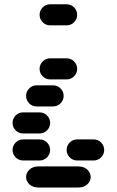

<svg xmlns="http://www.w3.org/2000/svg" viewBox="-20 -881 540 888"><path d="M159.2 -13.7H340.8Q368.2 -13.7 383.8 -28.3Q399.4 -43 399.4 -62.5Q399.4 -82 383.8 -96.7Q368.2 -111.3 340.8 -111.3H159.2Q131.8 -111.3 116.2 -96.7Q100.6 -82 100.6 -62.5Q100.6 -43 116.2 -28.3Q131.8 -13.7 159.2 -13.7ZM87.9 -138.7H162.1Q183.6 -138.7 197.8 -153.3Q211.9 -168 211.9 -187.5Q211.9 -207 197.8 -221.7Q183.6 -236.3 162.1 -236.3H87.9Q66.4 -236.3 52.2 -221.7Q38.1 -207 38.1 -187.5Q38.1 -168 52.2 -153.3Q66.4 -138.7 87.9 -138.7ZM337.9 -138.7H412.1Q433.6 -138.7 447.8 -153.3Q461.9 -168 461.9 -187.5Q461.9 -207 447.8 -221.7Q433.6 -236.3 412.1 -236.3H337.9Q316.4 -236.3 302.2 -221.7Q288.1 -207 288.1 -187.5Q288.1 -168 302.2 -153.3Q316.4 -138.7 337.9 -138.7ZM87.9 -263.7H162.1Q183.6 -263.7 197.8 -278.3Q211.9 -293 211.9 -312.5Q211.9 -332 197.8 -346.7Q183.6 -361.3 162.1 -361.3H87.9Q66.4 -361.3 52.2 -346.7Q38.1 -332 38.1 -312.5Q38.1 -293 52.2 -278.3Q66.4 -263.7 87.9 -263.7ZM150.4 -388.7H224.6Q246.1 -388.7 260.3 -403.3Q274.4 -418 274.4 -437.5Q274.4 -457 260.3 -471.7Q246.1 -486.3 224.6 -486.3H150.4Q128.9 -486.3 114.7 -471.7Q100.6 -457 100.6 -437.5Q100.6 -418 114.7 -403.3Q128.9 -388.7 150.4 -388.7ZM212.9 -513.7H287.1Q308.6 -513.7 322.8 -528.3Q336.9 -543 336.9 -562.5Q336.9 -582 322.8 -596.7Q308.6 -611.3 287.1 -611.3H212.9Q191.4 -611.3 177.2 -596.7Q163.1 -582 163.1 -562.5Q163.1 -543 177.2 -528.3Q191.4 -513.7 212.9 -513.7ZM212.9 -763.7H287.1Q308.6 -763.7 322.8 -778.3Q336.9 -793 336.9 -812.5Q336.9 -832 322.8 -846.7Q308.6 -861.3 287.1 -861.3H212.9Q191.4 -861.3 177.2 -846.7Q163.1 -832 163.1 -812.5Q163.1 -793 177.2 -778.3Q191.4 -763.7 212.9 -763.7Z"/></svg>

Font: Workbench
Style: Regular
Weight: 400
Designer: Jens Kutilek
Foundry: Jens Kutilek
Version: Version 2.001